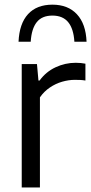

<svg xmlns="http://www.w3.org/2000/svg" viewBox="-20 -824 402 844"><path d="M75.5 0V-542.5H142.5L149 -470H154Q182 -508.5 224.2 -528.2Q266.5 -548 312.5 -548Q325 -548 335.2 -547Q345.5 -546 355.5 -544V-470Q344 -472 332.8 -472.5Q321.5 -473 308.5 -473Q282 -473 253.2 -464.8Q224.5 -456.5 199 -439.2Q173.5 -422 155.5 -396V0ZM61.5 -640.5Q65 -720 103.2 -761.8Q141.5 -803.5 210.5 -803.5Q279 -803.5 318.2 -761.2Q357.5 -719 360.5 -640.5H307Q303.5 -697.5 279.8 -726.5Q256 -755.5 210.5 -755.5Q164.5 -755.5 141.5 -726.5Q118.5 -697.5 115 -640.5Z"/></svg>

Font: Encode Sans Condensed Thin
Style: Regular
Weight: 400
Version: Version 3.002